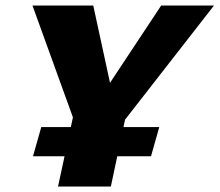

<svg xmlns="http://www.w3.org/2000/svg" viewBox="-20 -678 798 698"><path d="M412 -214 331 -303 566 -658H758ZM191 0 262 -330H453L383 0ZM255 -224 98 -658H319L396 -303ZM100 -110 130 -216H559L529 -110Z"/></svg>

Font: Ysabeau Black
Style: Italic
Weight: 900
Italic angle: -12°
Version: Version 2.000;gftools[0.9.27.dev2+g8671c4b]